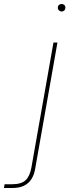

<svg xmlns="http://www.w3.org/2000/svg" viewBox="-132 -726 349 966"><path d="M-112 220 -109 201H-72Q-25 201 -3.5 181Q18 161 26 117L137 -512H157L45 123Q40 153 26.5 174.5Q13 196 -10.5 208Q-34 220 -72 220ZM178 -668Q171 -668 165 -673.5Q159 -679 159 -687Q159 -697 165 -701.5Q171 -706 178 -706Q185 -706 191 -701.5Q197 -697 197 -687Q197 -679 191.5 -673.5Q186 -668 178 -668Z"/></svg>

Font: DM Sans 12pt Thin
Style: Italic
Weight: 250
Italic angle: -10°
Version: Version 4.004;gftools[0.9.30]